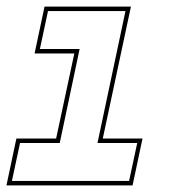

<svg xmlns="http://www.w3.org/2000/svg" viewBox="-20 -560 536 580"><path d="M-0.5 0 29.5 -141.5H149.5L204.5 -398.5H84.5L114.5 -540H375.5L290.5 -141.5H410.5L380.5 0ZM16 -13.5H370L394.5 -128H274.5L359 -526.5H125L100.5 -412H220.5L160.5 -128H40.5Z"/></svg>

Font: Tourney Thin
Style: Italic
Weight: 100
Italic angle: -12°
Designer: Tyler Finck
Foundry: Etcetera Type Co
Version: Version 1.015